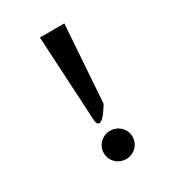

<svg xmlns="http://www.w3.org/2000/svg" viewBox="-150 -683 705 776"><g transform="rotate(-30 202.0 -295.0)"><path d="M145 -61C145 -24 175 5 212 5C249 5 279 -24 279 -61C279 -98 249 -127 212 -127C175 -127 145 -98 145 -61ZM269 -595H155L177 -195C178 -184 182 -174 191 -175C212 -177 243 -233 243 -233L244 -234Z"/></g></svg>

Font: Charger Monospace
Style: Regular
Weight: 400
Designer: Jasper
Foundry: Cannot Into Space Fonts
Version: Version 0.980